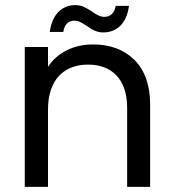

<svg xmlns="http://www.w3.org/2000/svg" viewBox="-20 -732 680 752"><path d="M77 0H168V-303C168 -418 229 -479 325 -479C420 -479 478 -419 478 -310V0H568V-323C568 -399 547 -457 506 -498C465 -538 411 -558 344 -558C269 -558 204 -526 168 -470V-548H77ZM175 -607H228C232 -636 248 -651 271 -651C288 -651 298 -644 319 -631C343 -614 360 -605 385 -605C438 -605 477 -642 485 -709H433C429 -681 412 -666 389 -666C372 -666 359 -674 340 -687C315 -703 300 -712 275 -712C222 -712 184 -675 175 -607Z"/></svg>

Font: Poppins
Style: Regular
Weight: 400
Designer: Ninad Kale (Devanagari), Jonny Pinhorn (Latin)
Foundry: Indian Type Foundry
Version: 4.004